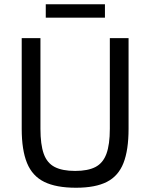

<svg xmlns="http://www.w3.org/2000/svg" viewBox="-20 -869 706 902"><path d="M584 -690V-264Q584 -164 560 -103Q536 -42 482 -14.5Q428 13 337 13Q244 13 188 -14.5Q132 -42 107 -103Q82 -164 82 -264V-690H170V-264Q170 -190 185.5 -146.5Q201 -103 237 -84.5Q273 -66 333 -66Q393 -66 428.5 -84.5Q464 -103 480 -146.5Q496 -190 496 -264V-690ZM473 -849V-786H195V-849Z"/></svg>

Font: Exo 2
Style: Regular
Weight: 400
Designer: Natanael Gama
Foundry: Natanael Gama
Version: Version 2.010